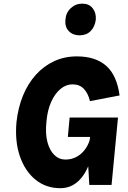

<svg xmlns="http://www.w3.org/2000/svg" viewBox="-20 -992 684 1030"><path d="M303.5 17.5Q226.5 17.5 170.2 -28.2Q114 -74 86.5 -154.2Q59 -234.5 68.5 -337.5Q77 -415 103.5 -479.5Q130 -544 172.5 -591Q215 -638 270.5 -663.8Q326 -689.5 392 -689.5Q492.5 -689.5 549.8 -638.8Q607 -588 621.5 -480L462.5 -449.5Q453 -491 430 -515.2Q407 -539.5 368.5 -539.5Q334.5 -539.5 304.5 -514.8Q274.5 -490 254.2 -444.8Q234 -399.5 229 -337.5Q222.5 -274.5 234.5 -229.5Q246.5 -184.5 271.8 -160.2Q297 -136 330.5 -136Q363.5 -136 390 -150.2Q416.5 -164.5 434.8 -188.5Q453 -212.5 461 -240.5Q463 -253 464.2 -262.8Q465.5 -272.5 470 -288.5L484.5 -257.5H344L353.5 -361.5H613L578.5 0H459Q457 -29.5 455.8 -59Q454.5 -88.5 452 -117.5L460.5 -119Q438 -54.5 398.2 -18.5Q358.5 17.5 303.5 17.5ZM407 -802.5Q371 -802.5 349 -825.2Q327 -848 331 -886.5Q333.5 -923.5 359.5 -948Q385.5 -972.5 421.5 -972.5Q457.5 -972.5 477 -948Q496.5 -923.5 494 -886.5Q489 -848 466 -825.2Q443 -802.5 407 -802.5Z"/></svg>

Font: Karla ExtraBold
Style: Italic
Weight: 800
Italic angle: -8°
Designer: Jonathan Pinhorn
Version: Version 2.004;gftools[0.9.33]